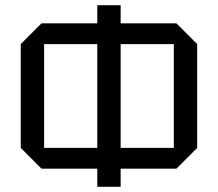

<svg xmlns="http://www.w3.org/2000/svg" viewBox="-20 -720 840 740"><path d="M60 -150V-550L140 -630H660L740 -550V-150L660 -70H140ZM150 -550V-150H650V-550ZM445 0H355V-700H445Z"/></svg>

Font: Tektur
Style: Regular
Weight: 400
Designer: Adam Jagosz
Foundry: Adam Jagosz
Version: Version 1.005;gftools[0.9.30]